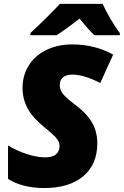

<svg xmlns="http://www.w3.org/2000/svg" viewBox="-20 -951 632 981"><path d="M477.1 -219.2Q477.1 -110.8 405.3 -50.5Q333.5 9.8 205.1 9.8Q151.4 9.8 103.5 -2.2Q55.7 -14.2 21 -37.1V-208Q62 -182.1 115 -164.6Q168 -147 210.9 -147Q247.1 -147 265.6 -162.1Q284.2 -177.2 284.2 -205.1Q284.2 -218.3 278.3 -229.7Q272.5 -241.2 261.7 -252.7Q251 -264.2 204.1 -303.2Q147 -349.1 121.1 -397Q95.2 -444.8 95.2 -502Q95.2 -565.9 127.2 -616.9Q159.2 -668 217.5 -696Q275.9 -724.1 348.1 -724.1Q464.8 -724.1 558.1 -671.9L492.2 -526.9Q408.7 -569.8 350.1 -569.8Q318.8 -569.8 302 -556.2Q285.2 -542.5 285.2 -516.1Q285.2 -492.2 301.5 -471.4Q317.9 -450.7 363.8 -416Q421.4 -373.5 449.2 -326.7Q477.1 -279.8 477.1 -219.2ZM592.3 -771H462.4Q439.9 -791 386.2 -856Q317.9 -802.2 269 -771H135.3V-782.2Q173.8 -817.4 218.3 -861.6Q262.7 -905.8 286.1 -931.2H504.4Q517.1 -902.3 542.5 -858.2Q567.9 -814 592.3 -782.2Z"/></svg>

Font: Open Sans Extrabold
Style: Italic
Weight: 800
Italic angle: -12°
Foundry: Ascender Corporation
Version: Version 1.10